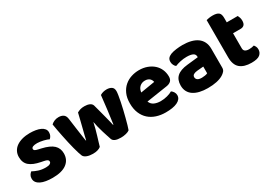

<svg xmlns="http://www.w3.org/2000/svg" viewBox="2 -1286 2765 1981"><g transform="rotate(-30 1384.0 -296.0)"><path d="M462 -145Q462 -69 405 -26Q348 17 237 17Q195 17 159 11Q123 5 97.5 -7.5Q72 -20 57.5 -39Q43 -58 43 -84Q43 -108 53 -124.5Q63 -141 77 -152Q106 -136 143.5 -123.5Q181 -111 230 -111Q261 -111 277.5 -120Q294 -129 294 -144Q294 -158 282 -166Q270 -174 242 -179L212 -185Q125 -202 82.5 -238.5Q40 -275 40 -343Q40 -380 56 -410Q72 -440 101 -460Q130 -480 170.5 -491Q211 -502 260 -502Q297 -502 329.5 -496.5Q362 -491 386 -480Q410 -469 424 -451.5Q438 -434 438 -410Q438 -387 429.5 -370.5Q421 -354 408 -343Q400 -348 384 -353.5Q368 -359 349 -363.5Q330 -368 310.5 -371Q291 -374 275 -374Q242 -374 224 -366.5Q206 -359 206 -343Q206 -332 216 -325Q226 -318 254 -312L285 -305Q381 -283 421.5 -244.5Q462 -206 462 -145Z M887 -273Q880 -238 870 -200.5Q860 -163 849.5 -128.5Q839 -94 830 -64.5Q821 -35 816 -17Q802 -5 778 2.5Q754 10 721 10Q680 10 650 -1.5Q620 -13 610 -34Q603 -50 594 -79Q585 -108 575.5 -144.5Q566 -181 556.5 -223Q547 -265 538.5 -307Q530 -349 522.5 -388.5Q515 -428 510 -461Q524 -475 547.5 -485.5Q571 -496 599 -496Q634 -496 656.5 -480.5Q679 -465 684 -427Q694 -351 701 -301.5Q708 -252 712.5 -220.5Q717 -189 719.5 -172.5Q722 -156 724 -146H728Q731 -162 738.5 -192.5Q746 -223 756 -262Q766 -301 777 -346.5Q788 -392 799 -437Q819 -448 838.5 -454Q858 -460 887 -460Q922 -460 947 -449Q972 -438 979 -415Q991 -371 1002 -329.5Q1013 -288 1022 -252.5Q1031 -217 1038 -189.5Q1045 -162 1048 -146H1053Q1064 -223 1074.5 -306Q1085 -389 1094 -475Q1112 -486 1132 -491Q1152 -496 1172 -496Q1207 -496 1230 -481Q1253 -466 1253 -429Q1253 -413 1248 -381.5Q1243 -350 1235 -310Q1227 -270 1216.5 -226Q1206 -182 1195.5 -141.5Q1185 -101 1175.5 -68Q1166 -35 1159 -17Q1145 -5 1116 2.5Q1087 10 1054 10Q970 10 955 -32Q949 -50 940 -77.5Q931 -105 921 -137Q911 -169 902 -204.5Q893 -240 887 -273Z M1476 -176Q1490 -140 1523 -125.5Q1556 -111 1597 -111Q1639 -111 1677 -121.5Q1715 -132 1738 -146Q1754 -136 1765 -118Q1776 -100 1776 -80Q1776 -55 1762 -37Q1748 -19 1722.5 -7Q1697 5 1662 10.5Q1627 16 1585 16Q1526 16 1475.5 -0.5Q1425 -17 1388 -50Q1351 -83 1330 -133Q1309 -183 1309 -250Q1309 -316 1330.5 -363.5Q1352 -411 1387.5 -441.5Q1423 -472 1468 -486.5Q1513 -501 1560 -501Q1613 -501 1656.5 -485Q1700 -469 1731.5 -441Q1763 -413 1780 -374Q1797 -335 1797 -289Q1797 -255 1778 -237Q1759 -219 1725 -214ZM1561 -377Q1523 -377 1497.5 -354Q1472 -331 1467 -289L1637 -317Q1636 -327 1631 -337.5Q1626 -348 1617 -357Q1608 -366 1594 -371.5Q1580 -377 1561 -377Z M2087 -108Q2104 -108 2124.5 -111.5Q2145 -115 2155 -121V-201L2083 -195Q2055 -193 2037 -183Q2019 -173 2019 -153Q2019 -133 2034.5 -120.5Q2050 -108 2087 -108ZM2079 -501Q2133 -501 2177.5 -490Q2222 -479 2253.5 -456.5Q2285 -434 2302 -399.5Q2319 -365 2319 -318V-94Q2319 -68 2304.5 -51.5Q2290 -35 2270 -23Q2205 16 2087 16Q2034 16 1991.5 6Q1949 -4 1918.5 -24Q1888 -44 1871.5 -75Q1855 -106 1855 -147Q1855 -216 1896 -253Q1937 -290 2023 -299L2154 -313V-320Q2154 -349 2128.5 -361.5Q2103 -374 2055 -374Q2018 -374 1981.5 -366Q1945 -358 1916 -346Q1903 -355 1894 -373.5Q1885 -392 1885 -412Q1885 -438 1897.5 -453.5Q1910 -469 1936 -480Q1965 -491 2004.5 -496Q2044 -501 2079 -501Z M2608 15Q2520 15 2472.5 -25Q2425 -65 2425 -155V-599Q2436 -602 2456.5 -605.5Q2477 -609 2500 -609Q2549 -609 2571 -592Q2593 -575 2593 -529V-475H2724Q2730 -464 2735.5 -447.5Q2741 -431 2741 -411Q2741 -376 2725.5 -360.5Q2710 -345 2684 -345H2593V-167Q2593 -141 2609.5 -130Q2626 -119 2656 -119Q2671 -119 2687 -121.5Q2703 -124 2715 -128Q2724 -117 2730.5 -103.5Q2737 -90 2737 -71Q2737 -33 2708.5 -9Q2680 15 2608 15Z"/></g></svg>

Font: Baloo Chettan 2 ExtraBold
Style: Regular
Weight: 800
Designer: Maithili Shingre, Unnati Kotecha and Ek Type
Foundry: Ek Type
Version: Version 1.640;hotconv 1.0.111;makeotfexe 2.5.65597; ttfautoh